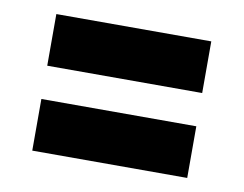

<svg xmlns="http://www.w3.org/2000/svg" viewBox="-47 -527 548 432"><g transform="rotate(10 227.0 -311.0)"><path d="M50 -349V-467H404V-349ZM50 -155V-273H404V-155Z"/></g></svg>

Font: Bricolage Grotesque SemiCondensed
Style: Bold
Weight: 700
Width: 4
Designer: Mathieu Triay
Foundry: Atelier Triay
Version: Version 1.001;gftools[0.9.33.dev8+g029e19f]